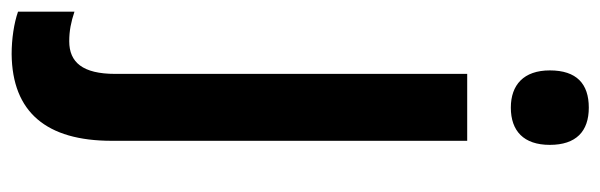

<svg xmlns="http://www.w3.org/2000/svg" viewBox="-410 -421 1032 330"><g transform="rotate(90 106.0 -256.0)"><path d="M62 -685C62 -640 87 -618 126 -618C166 -618 190 -640 190 -685C190 -730 167 -752 126 -752C85 -752 62 -731 62 -685ZM34 240C134 239 183 180 183 68V-543H68V62C68 118 48 141 12 141C-6 141 -21 138 -39 132V229C-19 236 8 240 34 240Z"/></g></svg>

Font: Noto Sans Sinhala UI Condensed SemiBold
Style: Regular
Weight: 600
Width: 3
Designer: Jelle Bosma - Monotype Design Team
Foundry: Monotype Imaging Inc.
Version: Version 2.006